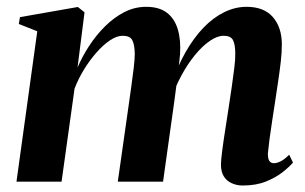

<svg xmlns="http://www.w3.org/2000/svg" viewBox="-20 -546 917 577"><path d="M234 -509 213 -343Q227 -376 248 -408.2Q269 -440.5 295.8 -467Q322.5 -493.5 353.5 -509.5Q384.5 -525.5 419.5 -525.5Q458 -525.5 481.2 -508Q504.5 -490.5 514.2 -458.2Q524 -426 521 -382.5Q520.5 -374.5 519 -362Q517.5 -349.5 515.5 -335.2Q513.5 -321 511 -308L496 -294.5Q513.5 -347 537.8 -389.5Q562 -432 591.2 -462.5Q620.5 -493 653.5 -509.2Q686.5 -525.5 721 -525.5Q773.5 -525.5 800.2 -494.5Q827 -463.5 827 -412.5Q827 -388.5 823.8 -360.5Q820.5 -332.5 816 -302.2Q811.5 -272 807 -242Q803 -215 798.2 -184.8Q793.5 -154.5 790 -128Q786.5 -101.5 785 -85Q785 -67.5 790 -61.5Q795 -55.5 803 -55.5Q812 -55.5 823.5 -61.2Q835 -67 849 -81L860.5 -57.5Q849.5 -44.5 829.2 -28.5Q809 -12.5 779.2 -0.5Q749.5 11.5 709.5 11.5Q691.5 11.5 676.2 4.5Q661 -2.5 652.5 -16.2Q644 -30 644 -51Q644 -64.5 647.8 -93.2Q651.5 -122 657 -156.8Q662.5 -191.5 667 -221.5Q672 -254 676.5 -285.2Q681 -316.5 684.2 -342.5Q687.5 -368.5 687 -385Q687 -413 680 -425.8Q673 -438.5 652 -438.5Q633 -438.5 610.8 -423.2Q588.5 -408 566.2 -381Q544 -354 524.8 -318.5Q505.5 -283 493 -242.5L514.5 -327.5Q512.5 -309.5 510.8 -294.8Q509 -280 507 -265.2Q505 -250.5 502.5 -232L470 0H334L365.5 -221.5Q370 -254 374.5 -285.5Q379 -317 382 -343Q385 -369 385 -384.5Q384.5 -413 377.2 -425.8Q370 -438.5 348.5 -438.5Q331 -438.5 310.5 -424.8Q290 -411 269.8 -388Q249.5 -365 232.2 -336.8Q215 -308.5 204 -279.5L165 0H29.5L92 -452L36.5 -474L40 -494.5L214 -525Z"/></svg>

Font: Merriweather 120pt
Style: Bold Italic
Weight: 700
Italic angle: -7.8°
Version: Version 2.101